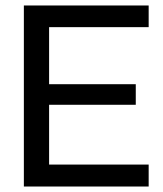

<svg xmlns="http://www.w3.org/2000/svg" viewBox="-20 -680 594 700"><path d="M67 0V-660H159V0ZM115 0V-80H522V0ZM115 -298V-373H475V-298ZM115 -581V-660H522V-581Z"/></svg>

Font: Bricolage Grotesque 60pt
Style: Regular
Weight: 400
Version: Version 1.001;gftools[0.9.33.dev8+g029e19f]